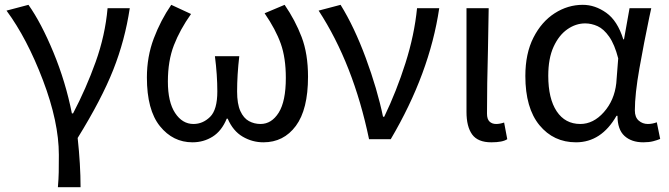

<svg xmlns="http://www.w3.org/2000/svg" viewBox="-20 -577 2772 796"><path d="M220 199Q223 164 223.5 137Q224 110 224 65Q224 -71 158 -244.5Q92 -418 7 -533L98 -557Q151 -482 201.5 -360Q252 -238 278 -107H283Q337 -210 376.5 -320Q416 -430 426 -543H518Q498 -410 449.5 -287.5Q401 -165 302 -5Q314 106 314 199Z M778 13Q697 13 643 -54Q589 -121 589 -256Q589 -342 617.5 -417.5Q646 -493 690 -557L772 -519Q726 -454 701 -389.5Q676 -325 676 -239Q676 -154 706 -108.5Q736 -63 782 -63Q821 -63 851 -92.5Q881 -122 881 -198Q881 -266 871 -344H972Q963 -266 963 -198Q963 -146 976.5 -116.5Q990 -87 1012 -75Q1034 -63 1060 -63Q1106 -63 1135.5 -110Q1165 -157 1165 -254Q1165 -337 1144 -396Q1123 -455 1077 -522L1160 -557Q1204 -493 1230.5 -423.5Q1257 -354 1257 -259Q1257 -123 1206.5 -55Q1156 13 1072 13Q1026 13 986 -10.5Q946 -34 924 -85H920Q899 -34 861.5 -10.5Q824 13 778 13Z M1510 0Q1445 -312 1301 -533L1392 -557Q1449 -465 1496.5 -336.5Q1544 -208 1568 -93H1573Q1624 -199 1661 -315.5Q1698 -432 1709 -543H1801Q1761 -273 1600 0Z M2017 13Q1961 13 1937.5 -19.5Q1914 -52 1914 -113V-543H2006Q2005 -458 2003 -371Q1999 -227 1999 -106Q1999 -83 2009.5 -73Q2020 -63 2037 -63Q2052 -63 2070 -69L2083 0Q2064 13 2017 13Z M2368 13Q2275 13 2216.5 -58Q2158 -129 2158 -262Q2158 -355 2191.5 -421Q2225 -487 2279.5 -522Q2334 -557 2396 -557Q2447 -557 2493.5 -524Q2540 -491 2564 -414H2567L2590 -543H2680Q2676 -525 2672 -506Q2650 -401 2631 -294Q2612 -187 2612 -119Q2612 -91 2628 -77Q2644 -63 2666 -63Q2684 -63 2703 -70L2717 -1Q2705 4 2688 8.5Q2671 13 2647 13Q2598 13 2569 -13.5Q2540 -40 2540 -97H2536Q2473 13 2368 13ZM2386 -63Q2440 -63 2483.5 -112Q2527 -161 2535 -232L2543 -335Q2528 -393 2505.5 -425Q2483 -457 2457.5 -468.5Q2432 -480 2406 -480Q2367 -480 2332 -455.5Q2297 -431 2275 -383Q2253 -335 2253 -263Q2253 -168 2288 -115.5Q2323 -63 2386 -63Z"/></svg>

Font: Noto Sans CJK KR Regular (TTF)
Style: Regular
Weight: 400
Designer: Ryoko NISHIZUKA 西塚涼子 (kana & ideographs); Paul D. Hunt (Latin, Greek & Cyrillic); Wenlong ZHANG 张文龙 (bopomofo); Sandoll 
Foundry: Adobe Systems Incorporated
Version: Version 1.004;PS 1.004;hotconv 1.0.82;makeotf.lib2.5.63406